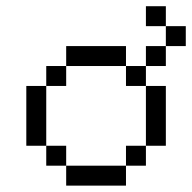

<svg xmlns="http://www.w3.org/2000/svg" viewBox="-20 -582 602 602"><path d="M62.5 -312.5V-125H125V-312.5ZM125 -62.5H187.5V-125H125ZM125 -312.5H187.5V-375H125ZM187.5 0H375V-62.5H187.5ZM187.5 -375H375V-437.5H187.5ZM375 -62.5H437.5V-125H375ZM375 -312.5H437.5V-375H375ZM437.5 -125H500V-312.5H437.5ZM437.5 -375H500V-437.5H437.5ZM437.5 -500H500V-562.5H437.5ZM500 -437.5H562.5V-500H500Z"/></svg>

Font: ChillMoonMono
Style: Regular
Weight: 400
Designer: Warren2060
Foundry: ChillType
Version: Version 1.000;Glyphs 3.1.1 (3135)